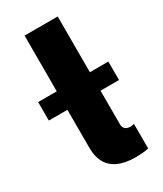

<svg xmlns="http://www.w3.org/2000/svg" viewBox="-228 -797 739 872"><g transform="rotate(-30 141.0 -361.5)"><path d="M325.6 -338.1V-435H228.7V-727.3H55V-435H-42.6V-338.1H55V-147.7C55 -100.1 58.2 3.6 217.3 3.6C237.2 3.6 264.6 1.8 284.8 -2.8V-132.1C279.8 -129.6 272.7 -128.6 265.6 -128.6C239.3 -128.6 228.7 -142.4 228.7 -163V-338.1Z"/></g></svg>

Font: TID UI Extra Bold
Style: Regular
Weight: 800
Designer: The TID Project Authors
Foundry: Bakken & Bæck
Version: Version 1.001;hotconv 1.0.109;makeotfexe 2.5.65596